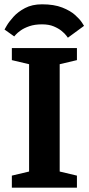

<svg xmlns="http://www.w3.org/2000/svg" viewBox="-20 -871 412 891"><path d="M35 -56 115 -75V-573L35 -592V-648H337V-592L257 -573V-75L337 -56V0H35ZM295 -696Q295 -696 288 -705.5Q281 -715 266.5 -727Q252 -739 229.5 -748.5Q207 -758 175 -758Q141 -758 116.5 -749.5Q92 -741 76.5 -730Q61 -719 53.5 -710.5Q46 -702 46 -702L1 -734Q1 -734 11 -751.5Q21 -769 42 -792.5Q63 -816 96 -833.5Q129 -851 175 -851Q231 -851 269 -836Q307 -821 329 -801Q351 -781 360.5 -766Q370 -751 370 -751Z"/></svg>

Font: Faustina VF Beta
Style: Regular
Weight: 400
Designer: Alfonso Garcia
Foundry: Omnibus-Type
Version: Version 1.006